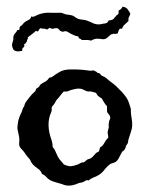

<svg xmlns="http://www.w3.org/2000/svg" viewBox="-20 -748 455 586"><path d="M265.6 -533.2Q276.4 -528.3 276.4 -526.9Q276.4 -525.4 280.8 -524.9Q285.2 -524.4 286.1 -522Q287.1 -519.5 290 -517.6Q293 -515.6 297.9 -513.7Q302.7 -511.7 307.6 -506.8Q312.5 -502 322.3 -495.1Q332 -488.3 350.6 -468.8Q369.1 -449.2 373 -435.5Q377 -421.9 378.4 -418.9Q379.9 -416 379.4 -409.7Q378.9 -403.3 382.3 -382.8Q385.7 -362.3 379.9 -346.7L372.1 -322.3Q371.1 -319.3 371.1 -315.4Q371.1 -311.5 367.2 -306.6Q363.3 -301.8 363.8 -299.8Q364.3 -297.9 360.8 -292.5Q357.4 -287.1 355.5 -287.1Q352.5 -286.1 345.2 -270.5Q337.9 -254.9 330.1 -252.4Q322.3 -250 317.4 -248Q306.6 -240.2 298.8 -230Q291 -219.7 282.2 -214.4Q273.4 -209 265.1 -206.1Q256.8 -203.1 251 -197.3Q245.1 -199.2 240.7 -196.3Q236.3 -193.4 232.4 -191.9Q228.5 -190.4 226.1 -190.4Q223.6 -190.4 218.8 -188.5Q192.4 -176.8 172.9 -184.6Q168.9 -186.5 162.6 -188Q156.2 -189.5 143.1 -193.8Q129.9 -198.2 122.6 -206.5Q115.2 -214.8 108.4 -216.8Q104.5 -227.5 96.2 -232.9Q87.9 -238.3 80.1 -246.1Q73.2 -255.9 73.2 -257.3Q73.2 -258.8 71.3 -261.2Q69.3 -263.7 64.9 -268.6Q60.5 -273.4 56.2 -280.3Q51.8 -287.1 44.4 -294.4Q37.1 -301.8 38.6 -312Q40 -322.3 38.1 -332Q36.1 -341.8 34.2 -349.6Q32.2 -357.4 33.7 -365.2Q35.2 -373 35.2 -376Q35.2 -378.9 38.6 -388.7Q42 -398.4 43.9 -401.4Q45.9 -404.3 48.3 -412.6Q50.8 -420.9 52.2 -421.4Q53.7 -421.9 53.7 -423.8Q54.7 -425.8 55.7 -430.2Q56.6 -434.6 67.9 -448.7Q79.1 -462.9 84.5 -466.8Q89.8 -470.7 89.8 -476.6Q100.6 -483.4 100.6 -485.4Q100.6 -487.3 104.5 -490.7Q108.4 -494.1 116.7 -498Q125 -502 129.9 -510.7Q137.7 -511.7 143.1 -516.1Q148.4 -520.5 161.6 -528.3Q174.8 -536.1 195.8 -536.1Q216.8 -536.1 229 -535.2Q241.2 -534.2 249.5 -532.7Q257.8 -531.2 265.6 -533.2ZM306.6 -408.2V-423.8Q298.8 -431.6 291 -447.3Q287.1 -449.2 284.7 -451.2Q282.2 -453.1 279.3 -455.1Q277.3 -457 275.9 -460Q274.4 -462.9 272.5 -464.8Q268.6 -465.8 261.7 -467.8Q254.9 -469.7 250 -468.8Q244.1 -468.8 234.9 -474.1Q225.6 -479.5 210.4 -476.6Q195.3 -473.6 189.9 -470.7Q184.6 -467.8 174.8 -468.8Q168.9 -462.9 163.1 -455.1Q157.2 -447.3 154.8 -445.3Q152.3 -443.4 148.9 -436.5Q145.5 -429.7 141.6 -425.8Q136.7 -420.9 137.7 -415.5Q138.7 -410.2 135.7 -404.3Q120.1 -369.1 136.7 -322.3Q140.6 -311.5 140.6 -299.8Q146.5 -293 149.4 -285.6Q152.3 -278.3 156.2 -270.5Q160.2 -262.7 165 -257.8Q169.9 -252.9 174.8 -246.1Q188.5 -240.2 196.3 -240.7Q204.1 -241.2 217.8 -246.1Q229.5 -252.9 232.4 -252.4Q235.4 -252 237.3 -253.4Q239.3 -254.9 243.7 -258.8Q248 -262.7 251 -262.7Q253.9 -262.7 258.8 -266.1Q263.7 -269.5 269 -276.4Q274.4 -283.2 281.2 -285.2Q283.2 -288.1 283.7 -291.5Q284.2 -294.9 285.2 -297.9Q293.9 -302.7 298.3 -311.5Q302.7 -320.3 310.5 -328.1Q310.5 -333 309.1 -338.9Q307.6 -344.7 310.1 -352.1Q312.5 -359.4 312 -360.8Q311.5 -362.3 312 -370.6Q312.5 -378.9 314.9 -382.8Q317.4 -386.7 315.9 -392.1Q314.5 -397.5 311 -400.4Q307.6 -403.3 306.6 -408.2ZM341.8 -715.8Q352.5 -720.7 353.5 -727.5Q364.3 -726.6 369.1 -720.2Q374 -713.9 377.9 -706.1Q376 -700.2 373.5 -695.8Q371.1 -691.4 372.1 -683.6Q366.2 -677.7 360.4 -672.9Q354.5 -668 352.5 -660.2Q344.7 -662.1 342.8 -656.2Q340.8 -650.4 338.9 -645.5Q334 -645.5 332.5 -644.5Q331.1 -643.6 326.2 -645.5Q324.2 -643.6 321.3 -643.6Q318.4 -643.6 310.1 -635.3Q301.8 -627 292.5 -628.4Q283.2 -629.9 275.9 -629.9Q268.6 -629.9 257.8 -624Q252 -626 245.1 -626H229.5Q227.5 -628.9 223.1 -630.4Q218.8 -631.8 219.7 -636.7Q207 -637.7 183.6 -652.3Q176.8 -653.3 174.8 -651.9Q172.9 -650.4 168 -651.9Q163.1 -653.3 161.1 -656.7Q159.2 -660.2 154.3 -662.1Q146.5 -662.1 143.1 -660.6Q139.6 -659.2 134.8 -661.6Q129.9 -664.1 128.4 -661.1Q127 -658.2 122.1 -658.2Q117.2 -661.1 112.8 -660.6Q108.4 -660.2 104.5 -662.1Q99.6 -660.2 97.7 -654.8Q95.7 -649.4 89.8 -654.3Q86.9 -650.4 64.5 -633.8Q66.4 -628.9 64 -627.9Q61.5 -627 62.5 -622.1Q60.5 -620.1 59.1 -617.2Q57.6 -614.3 53.7 -613.3Q55.7 -605.5 51.3 -603Q46.9 -600.6 47.9 -592.8Q25.4 -587.9 20 -598.6Q14.6 -609.4 18.1 -618.2Q21.5 -627 20.5 -630.9Q20.5 -640.6 25.9 -646Q31.2 -651.4 31.7 -654.3Q32.2 -657.2 38.1 -656.2Q40 -659.2 39.6 -661.6Q39.1 -664.1 42 -668Q46.9 -669.9 49.3 -673.8Q51.8 -677.7 56.6 -681.2Q61.5 -684.6 67.9 -687.5Q74.2 -690.4 75.2 -698.2Q77.1 -695.3 85.9 -698.2Q108.4 -710.9 135.7 -709H162.1Q167 -710 172.9 -707Q178.7 -704.1 187.5 -703.1Q196.3 -702.1 200.7 -700.7Q205.1 -699.2 208.5 -696.3Q211.9 -693.4 217.8 -690.9Q223.6 -688.5 231.4 -688Q239.3 -687.5 247.1 -684.6Q254.9 -681.6 258.8 -679.7Q276.4 -669.9 294.9 -675.8Q308.6 -675.8 311.5 -685.5Q321.3 -686.5 324.2 -688.5Q327.1 -690.4 331.5 -696.3Q335.9 -702.1 339.4 -703.6Q342.8 -705.1 341.8 -715.8Z"/></svg>

Font: Mountains of Christmas
Style: Bold
Weight: 700
Designer: Crystal Kluge
Foundry: Font Diner, Inc DBA Tart Workshop
Version: Version 1.002